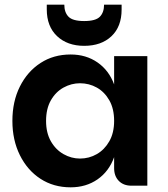

<svg xmlns="http://www.w3.org/2000/svg" viewBox="-20 -794 718 821"><path d="M282 7Q209 7 153 -29.5Q97 -66 65 -130.5Q33 -195 33 -277Q33 -360 65 -424Q97 -488 153 -524.5Q209 -561 282 -561Q348 -561 397 -527Q446 -493 468 -433V-554H610V0H542Q508 0 488 -20.5Q468 -41 468 -75V-122Q446 -61 397 -27Q348 7 282 7ZM322 -116Q361 -116 394 -135Q427 -154 447.5 -190Q468 -226 468 -277Q468 -329 447.5 -365Q427 -401 394 -419.5Q361 -438 322 -438Q285 -438 251.5 -419.5Q218 -401 197.5 -365Q177 -329 177 -277Q177 -226 197.5 -190Q218 -154 251.5 -135Q285 -116 322 -116ZM340 -598Q268 -598 224 -639.5Q180 -681 180 -754V-774H255Q255 -741 273 -722.5Q291 -704 340 -704Q389 -704 407 -722.5Q425 -741 425 -774H500V-753Q500 -680 456.5 -639Q413 -598 340 -598Z"/></svg>

Font: Parkinsans SemiBold
Style: Regular
Weight: 600
Designer: Red Stone, Indian Type Foundry
Foundry: Indian Type Foundry
Version: Version 1.000